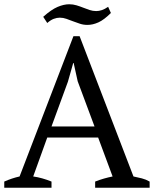

<svg xmlns="http://www.w3.org/2000/svg" viewBox="-20 -882 723 902"><path d="M222 -288H424L345 -500L326 -586H324L299 -498ZM222 0H0V-29Q36 -45 72 -53L325 -712H354L607 -53Q627 -49 646.5 -44Q666 -39 683 -29V0H427V-29Q447 -37 468 -43Q489 -49 509 -53L441 -236H202L136 -53Q178 -47 222 -29ZM501 -821Q469 -789 442.5 -777Q416 -765 391 -765Q372 -765 355.5 -770.5Q339 -776 323 -782Q307 -788 292 -793.5Q277 -799 261 -799Q247 -799 232.5 -793.5Q218 -788 202 -774L183 -803Q221 -837 250.5 -849.5Q280 -862 305 -862Q323 -862 339.5 -857Q356 -852 371 -846Q386 -840 401 -835Q416 -830 432 -830Q445 -830 458.5 -834.5Q472 -839 488 -850Z"/></svg>

Font: PTSerif
Style: Regular
Weight: 400
Designer: A.Korolkova, O.Umpeleva, V.Yefimov
Foundry: ParaType Ltd
Version: Version 1.000W OFL; ttfautohint (v1.2) -l 8 -r 50 -G 200 -x 